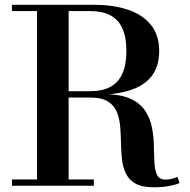

<svg xmlns="http://www.w3.org/2000/svg" viewBox="-20 -770 788 796"><path d="M210 -376.5V-392H356.5Q404.5 -392 437.5 -409.8Q470.5 -427.5 487.2 -464.5Q504 -501.5 504 -559Q504 -616.5 487.2 -652.8Q470.5 -689 437.5 -706.5Q404.5 -724 356.5 -724H29.5V-750H371.5Q451.5 -750 512 -729.2Q572.5 -708.5 606.2 -666.2Q640 -624 640 -559Q640 -494 608.2 -453.8Q576.5 -413.5 516.5 -395Q456.5 -376.5 371.5 -376.5ZM29.5 0V-26H369V0ZM133.5 -14.5V-734H264.5V-14.5ZM616.5 6.5Q568.5 6.5 541.2 -9.2Q514 -25 501.5 -51.5Q489 -78 485.5 -111.2Q482 -144.5 481.5 -179.8Q481 -215 478 -248Q475 -281 463.5 -307.8Q452 -334.5 426.2 -350Q400.5 -365.5 354.5 -365.5H210V-379.5H410.5Q480 -379.5 521 -360.5Q562 -341.5 582.5 -309.8Q603 -278 610.2 -240.2Q617.5 -202.5 618 -164.8Q618.5 -127 620.2 -95.5Q622 -64 631.2 -44.8Q640.5 -25.5 665.5 -25.5Q681.5 -25.5 693.5 -28.8Q705.5 -32 715.5 -37L724.5 -11.5Q712.5 -5 683.2 0.8Q654 6.5 616.5 6.5Z"/></svg>

Font: Bodoni Moda 9pt SemiBold
Style: Regular
Weight: 600
Designer: Owen Earl
Foundry: indestructible type
Version: Version 2.005